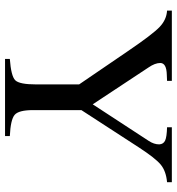

<svg xmlns="http://www.w3.org/2000/svg" viewBox="10 -712 702 762"><g transform="rotate(90 361.0 -331.0)"><path d="M703 -662V-643Q659 -639 633.5 -618Q608 -597 565 -531L417 -303V-111Q417 -54 436 -38Q455 -22 520 -19V0H214V-19Q282 -24 298.5 -40.5Q315 -57 315 -123V-294L184 -486Q116 -586 87 -613.5Q58 -641 22 -643V-662H301V-643L277 -642Q230 -641 230 -616Q230 -595 248 -569L394 -348L539 -570Q553 -591 553 -612Q552 -629 537.5 -635.5Q523 -642 485 -643V-662Z"/></g></svg>

Font: STIX
Style: Regular
Weight: 400
Designer: MicroPress Inc., with final additions and corrections provided by Coen Hoffman, Elsevier (retired)
Version: Version 1.1.1